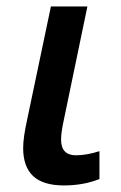

<svg xmlns="http://www.w3.org/2000/svg" viewBox="-20 -561 371 591"><path d="M51.3 -105Q51.3 -137.7 63.5 -192.4L136.7 -541H249L176.8 -193.4Q168 -153.3 168 -131.3Q168 -107.4 179.4 -95.2Q190.9 -83 213.4 -83Q246.6 -83 286.1 -95.7V-9.8Q236.3 9.8 176.8 9.8Q112.8 9.8 82 -19Q51.3 -47.9 51.3 -105Z"/></svg>

Font: Viking Open Sans Light
Style: Bold Italic
Weight: 600
Italic angle: -12°
Foundry: Ascender Corporation
Version: Version 2.000